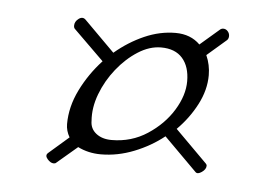

<svg xmlns="http://www.w3.org/2000/svg" viewBox="-33 -471 527 366"><g transform="rotate(5 230.5 -288.0)"><path d="M81 -146Q75 -146 69 -153Q63 -160 69 -165L107 -198Q100 -210 100 -223Q100 -256 116 -288.5Q132 -321 157 -348L99 -405Q97 -407 97 -411Q97 -419 104.5 -424.5Q112 -430 118 -424L176 -366Q202 -388 231.5 -401Q261 -414 291 -414Q320 -414 338 -396L374 -427Q377 -430 381 -430Q386 -430 389.5 -426Q393 -422 393 -417Q393 -412 390 -409L353 -377Q361 -359 361 -339Q361 -311 346.5 -283Q332 -255 309 -232L370 -171Q372 -169 372 -167Q372 -160 364 -154.5Q356 -149 352 -153L289 -216Q264 -196 232.5 -183.5Q201 -171 169 -171Q145 -171 125 -181L85 -147Q84 -146 81 -146ZM187 -200Q225 -200 255.5 -220Q286 -240 303.5 -268.5Q321 -297 321 -324Q321 -352 307 -368Q293 -384 266 -384Q244 -384 222 -370Q200 -356 182 -333.5Q164 -311 154 -284.5Q144 -258 146 -233Q146 -218 157.5 -209Q169 -200 187 -200Z"/></g></svg>

Font: Qwitcher Grypen
Style: Regular
Weight: 400
Designer: Robert E. Leuschke
Foundry: Robert E. Leuschke
Version: Version 1.100; ttfautohint (v1.8.3)